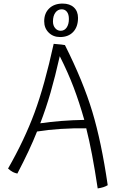

<svg xmlns="http://www.w3.org/2000/svg" viewBox="-20 -950 645 1073"><path d="M582 85Q570 92 557.5 96Q545 100 526 103Q510 -3 494.5 -84.5Q479 -166 462 -233Q390 -234 319.5 -229.5Q249 -225 187 -215Q166 -162 139 -104.5Q112 -47 77 20Q63 17 52 11.5Q41 6 25 -8Q117 -169 173 -320.5Q229 -472 280 -705Q313 -702 323.5 -701Q334 -700 343 -698Q445 -495 496 -325.5Q547 -156 582 85ZM314 -636Q288 -521 262.5 -432.5Q237 -344 205 -261Q260 -269 323 -274Q386 -279 451 -280Q424 -376 392 -460.5Q360 -545 314 -636ZM227 -831Q227 -876 255 -903Q283 -930 330 -930Q370 -930 393 -908.5Q416 -887 416 -850Q416 -800 389 -771.5Q362 -743 316 -743Q277 -743 252 -768Q227 -793 227 -831ZM365 -844Q365 -870 354 -884Q343 -898 325 -898Q303 -898 289.5 -879.5Q276 -861 276 -830Q276 -807 288.5 -792.5Q301 -778 319 -778Q340 -778 352.5 -796Q365 -814 365 -844Z"/></svg>

Font: Atma Light
Style: Regular
Weight: 300
Designer: Gregori Vincens, Jeremie Hornus, Riccardo Olocco, Yoann Minet.
Foundry: black foundry
Version: Version 1.102;PS 1.100;hotconv 1.0.86;makeotf.lib2.5.63406